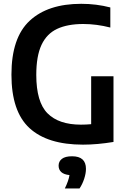

<svg xmlns="http://www.w3.org/2000/svg" viewBox="-20 -770 690 1032"><path d="M426 7.5Q235 7.5 138.2 -81.8Q41.5 -171 41.5 -369Q41.5 -567.5 139.5 -658.5Q237.5 -749.5 416.5 -749.5Q498 -749.5 573 -730V-622Q499 -641 427.5 -641Q343.5 -641 287.5 -615Q231.5 -589 203.2 -529Q175 -469 175 -367.5Q175 -221.5 235.5 -160.8Q296 -100 415 -100Q443 -100 470 -102.5V-360H590V-7Q502 7.5 426 7.5ZM328.5 243Q349 201 353.5 171Q323.5 168 309.2 154.8Q295 141.5 295 120.5Q295 97.5 312.8 83.8Q330.5 70 367.5 70Q442 70 442 137.5Q442 162 432.5 191Q423 220 407.5 243Z"/></svg>

Font: Encode Sans SmCnd SmBold
Style: Regular
Weight: 600
Width: 4
Designer: Multiple Designers
Foundry: Impallari Type
Version: Version 3.002; ttfautohint (v1.8.3) -l 8 -r 50 -G 200 -x 14 